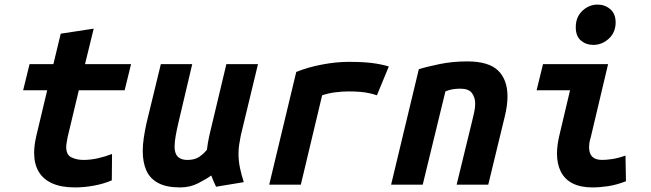

<svg xmlns="http://www.w3.org/2000/svg" viewBox="-20 -806 2840 838"><path d="M307 12Q248 12 208.5 -5.5Q169 -23 149 -56.5Q129 -90 129 -139Q129 -156 131.5 -175Q134 -194 139 -215L186 -412H81L109 -526H213L245 -659L389 -681L351 -526H552L524 -412H324L275 -207Q273 -194 271 -183.5Q269 -173 269 -164Q269 -130 292 -119Q315 -108 344 -108Q375 -108 406.5 -115Q438 -122 469 -134L468 -19Q434 -4 391 4Q348 12 307 12Z M766 12Q706 12 670 -7.5Q634 -27 618.5 -62.5Q603 -98 603 -147Q603 -174 607.5 -204Q612 -234 619 -267L682 -526H819L760 -276Q752 -242 747 -214.5Q742 -187 742 -166Q742 -147 748 -134Q754 -121 766.5 -114.5Q779 -108 798 -108Q829 -108 848 -120.5Q867 -133 883 -152Q885 -169 887.5 -183Q890 -197 894 -216L968 -526H1106L1031 -215Q1027 -195 1024 -175.5Q1021 -156 1021 -136Q1021 -103 1027.5 -72.5Q1034 -42 1044 -11L923 9Q919 1 911.5 -16.5Q904 -34 902 -40Q880 -24 844.5 -6Q809 12 766 12Z M1155 0 1273 -492Q1325 -513 1386.5 -524.5Q1448 -536 1501 -536Q1564 -536 1603.5 -531Q1643 -526 1677 -516L1625 -390Q1611 -395 1593 -399Q1575 -403 1552.5 -405Q1530 -407 1502 -407Q1473 -407 1442.5 -403Q1412 -399 1386 -390L1293 0Z M1687 0 1808 -504Q1843 -515 1899.5 -526.5Q1956 -538 2019 -538Q2113 -538 2154 -498Q2195 -458 2195 -385Q2195 -366 2192 -343.5Q2189 -321 2183 -297L2111 0H1973L2041 -279Q2045 -296 2049.5 -315.5Q2054 -335 2054 -354Q2054 -380 2040 -399.5Q2026 -419 1989 -419Q1973 -419 1956.5 -416.5Q1940 -414 1924 -407L1825 0Z M2566 12Q2514 12 2479.5 -5.5Q2445 -23 2428 -56.5Q2411 -90 2411 -136Q2411 -155 2414 -176.5Q2417 -198 2423 -222L2468 -412H2322L2350 -526H2634L2558 -205Q2554 -193 2552.5 -182.5Q2551 -172 2551 -164Q2551 -136 2565 -122Q2579 -108 2608 -108Q2627 -108 2653 -112Q2679 -116 2710 -127L2712 -15Q2671 1 2634.5 6.5Q2598 12 2566 12ZM2569 -610Q2538 -610 2515.5 -629Q2493 -648 2493 -687Q2493 -732 2522 -759Q2551 -786 2588 -786Q2620 -786 2643.5 -766Q2667 -746 2667 -708Q2667 -665 2637.5 -637.5Q2608 -610 2569 -610Z"/></svg>

Font: Ubuntu Sans Mono
Style: Italic
Weight: 400
Italic angle: -13.5°
Monospace: yes
Designer: Dalton Maag Ltd
Foundry: Dalton Maag Ltd
Version: Version 1.006